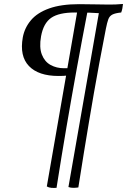

<svg xmlns="http://www.w3.org/2000/svg" viewBox="-20 -699 640 968"><path d="M379 -678Q425 -678 459 -677Q493 -676 528 -676Q546 -676 562 -676.5Q578 -677 600 -679Q599 -668 597 -657Q595 -646 591 -636Q561 -633 546.5 -625.5Q532 -618 526 -601.5Q520 -585 514 -555Q496 -462 481 -382.5Q466 -303 453.5 -230Q441 -157 428.5 -83.5Q416 -10 403 70.5Q390 151 375 246Q362 248 349.5 248Q337 248 325 244L481 -648L491 -632Q460 -634 432 -635Q404 -636 357 -636Q277 -636 238 -609Q199 -582 187 -516Q177 -460 191 -424Q205 -388 235 -371.5Q265 -355 302 -355H333L325 -320Q315 -317 299.5 -316.5Q284 -316 275 -316Q174 -316 126 -366Q78 -416 95 -511Q104 -559 136 -597Q168 -635 228 -656.5Q288 -678 379 -678ZM371 -650 423 -651Q393 -496 366.5 -350Q340 -204 315 -57.5Q290 89 265 248Q252 249 239 248Q226 247 216 241Z"/></svg>

Font: Vollkorn
Style: Italic
Weight: 400
Italic angle: -11°
Designer: Friedrich Althausen
Foundry: Friedrich Althausen
Version: Version 5.001